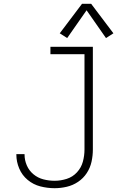

<svg xmlns="http://www.w3.org/2000/svg" viewBox="-20 -981 616 1009"><path d="M267 8Q299 8 331 0.5Q363 -7 390.5 -25.5Q418 -44 436 -71.5Q454 -99 461 -131Q468 -163 468 -195V-735H245V-696H424V-195Q424 -163 415.5 -131.5Q407 -100 384.5 -75.5Q362 -51 330.5 -41Q299 -31 267 -31Q237 -31 208 -38.5Q179 -46 156 -65Q133 -84 121 -111.5Q109 -139 109 -169V-171H66V-168Q66 -131 81 -95.5Q96 -60 125.5 -35.5Q155 -11 192 -1.5Q229 8 267 8ZM333 -781 435 -927 537 -781 576 -806 459 -961H411L294 -806Z"/></svg>

Font: Iosevka Sparkle Extralight
Style: Regular
Weight: 200
Designer: Belleve Invis
Foundry: Belleve Invis
Version: Version 4.5.0; ttfautohint (v1.8.3)